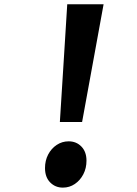

<svg xmlns="http://www.w3.org/2000/svg" viewBox="-20 -870 640 898"><path d="M260 -299.5 280 -617 294.5 -850H464.5L422 -617L364 -299.5ZM274 7.5Q238.5 7.5 214.5 -17Q190.5 -41.5 190.5 -84Q190.5 -119 205.2 -147.2Q220 -175.5 245.2 -192.2Q270.5 -209 301 -209Q337 -209 360.8 -184.5Q384.5 -160 384.5 -118.5Q384.5 -83.5 369.8 -55Q355 -26.5 330 -9.5Q305 7.5 274 7.5Z"/></svg>

Font: Spline Sans Mono
Style: Italic
Weight: 400
Italic angle: -4°
Monospace: yes
Designer: Eben Sorkin, Mirko Velimirovic
Foundry: Sorkin Type
Version: Version 1.004